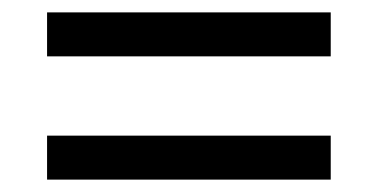

<svg xmlns="http://www.w3.org/2000/svg" viewBox="-20 -507 612 310"><path d="M56 -416V-487H514V-416ZM56 -217V-288H514V-217Z"/></svg>

Font: Noto Sans Syloti Nagri
Style: Regular
Weight: 400
Designer: Monotype Design Team
Foundry: Monotype Imaging Inc.
Version: Version 2.003; ttfautohint (v1.8.4.7-5d5b)